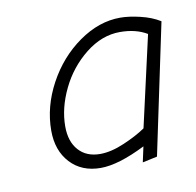

<svg xmlns="http://www.w3.org/2000/svg" viewBox="-48 -733 421 413"><g transform="rotate(-10 162.5 -526.5)"><path d="M325.2 -661.1Q307.1 -672.4 282.5 -678.2Q257.8 -684.1 238.8 -684.1Q192.4 -684.1 148.4 -653.1Q104.5 -622.1 77.6 -572.3Q50.8 -522.5 50.8 -470.2Q50.8 -426.8 75.7 -399.9Q100.6 -373 142.1 -373Q180.7 -373 240.2 -402.8L232.9 -369.1L265.1 -376ZM247.1 -440.9Q228 -427.7 199 -415.3Q169.9 -402.8 146 -402.8Q116.2 -402.8 99.1 -421.9Q82 -440.9 82 -474.1Q82 -514.2 102.1 -555.7Q122.1 -597.2 157.7 -625.5Q193.4 -653.8 232.9 -653.8Q267.6 -653.8 292 -639.2Z"/></g></svg>

Font: Comic Neue Angular Light Italic
Style: Regular
Weight: 300
Italic angle: -12°
Designer: Craig Rozynski
Foundry: Craig Rozynski
Version: Version 2.003